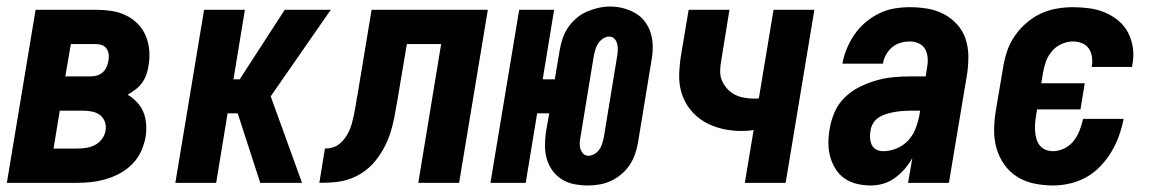

<svg xmlns="http://www.w3.org/2000/svg" viewBox="-20 -560 3540 588"><path d="M1 0 89 -530H274Q298 -530 321.5 -526.5Q345 -523 365.5 -513Q386 -503 401.5 -487.5Q417 -472 426 -451Q435 -430 437 -406.5Q439 -383 435 -359Q433 -346 428.5 -332.5Q424 -319 415.5 -307Q407 -295 395 -286Q383 -277 371 -270Q386 -261 399 -247.5Q412 -234 419 -217Q426 -200 427.5 -180.5Q429 -161 426 -141Q422 -119 412.5 -97.5Q403 -76 386 -58.5Q369 -41 348 -29.5Q327 -18 304.5 -11.5Q282 -5 260 -2.5Q238 0 215 0ZM180 -326H256Q266 -326 276 -328.5Q286 -331 294 -338Q302 -345 306 -354Q310 -363 312 -373Q314 -383 313 -392.5Q312 -402 307 -410Q302 -418 293 -421.5Q284 -425 274 -425H197ZM144 -105H215Q229 -105 243 -107Q257 -109 270 -115.5Q283 -122 292 -134Q301 -146 303 -159Q306 -173 301.5 -186Q297 -199 287 -207Q277 -215 263.5 -218Q250 -221 236 -221H163Z M517 0 605 -530H730L695 -317H714L852 -530H993L809 -265L905 0H777L708 -213H677L642 0Z M958 0 975 -105Q987 -105 999 -108.5Q1011 -112 1020.5 -120Q1030 -128 1037.5 -138.5Q1045 -149 1050 -160.5Q1055 -172 1058 -183.5Q1061 -195 1063.5 -206.5Q1066 -218 1068 -230Q1070 -242 1072 -253Q1072 -256 1072.5 -258.5Q1073 -261 1074 -264L1118 -530H1474L1386 0H1261L1331 -425H1226L1196 -247Q1192 -223 1187.5 -200Q1183 -177 1176 -154.5Q1169 -132 1157.5 -110Q1146 -88 1130.5 -68.5Q1115 -49 1094.5 -34.5Q1074 -20 1051 -12Q1028 -4 1004.5 -2Q981 0 958 0Z M1780 8Q1759 8 1738.5 4Q1718 0 1701 -10.5Q1684 -21 1672 -37.5Q1660 -54 1654.5 -73.5Q1649 -93 1649 -114Q1649 -135 1652 -156L1662 -213H1625L1590 0H1482L1570 -530H1677L1642 -317H1679L1694 -406Q1697 -424 1703 -442Q1709 -460 1719.5 -475.5Q1730 -491 1745 -504Q1760 -517 1777.5 -524.5Q1795 -532 1813 -536Q1831 -540 1849 -540Q1870 -540 1890 -534.5Q1910 -529 1927 -519Q1944 -509 1956 -492.5Q1968 -476 1973.5 -456.5Q1979 -437 1979 -416Q1979 -395 1975 -374L1934 -124Q1931 -106 1925 -88.5Q1919 -71 1908.5 -55Q1898 -39 1883 -26.5Q1868 -14 1851 -6Q1834 2 1815.5 5Q1797 8 1780 8ZM1782 -83Q1791 -83 1800 -88Q1809 -93 1815 -101.5Q1821 -110 1824 -119.5Q1827 -129 1829 -138L1870 -388Q1872 -398 1872 -407.5Q1872 -417 1870 -426Q1868 -435 1861.5 -441.5Q1855 -448 1845 -448Q1836 -448 1827 -442Q1818 -436 1812.5 -428Q1807 -420 1804 -410.5Q1801 -401 1799 -392L1758 -142Q1756 -132 1755.5 -122.5Q1755 -113 1757.5 -104.5Q1760 -96 1766 -89.5Q1772 -83 1782 -83Z M2261 0 2288 -162Q2278 -160 2268.5 -159.5Q2259 -159 2249 -159Q2219 -159 2190 -166Q2161 -173 2136.5 -187.5Q2112 -202 2094 -224.5Q2076 -247 2067.5 -274.5Q2059 -302 2060 -332.5Q2061 -363 2066 -393L2089 -530H2214L2189 -376Q2186 -360 2185.5 -344Q2185 -328 2190.5 -314.5Q2196 -301 2206 -289.5Q2216 -278 2229 -271Q2242 -264 2257.5 -261Q2273 -258 2289 -258Q2292 -258 2296 -258Q2300 -258 2304 -259L2349 -530H2474L2386 0Z M2646 8Q2625 8 2604 3Q2583 -2 2566.5 -13.5Q2550 -25 2539 -42.5Q2528 -60 2522.5 -80Q2517 -100 2517 -122Q2517 -144 2521 -166Q2525 -191 2536 -216.5Q2547 -242 2567 -261.5Q2587 -281 2612 -293.5Q2637 -306 2663 -313.5Q2689 -321 2715 -323.5Q2741 -326 2767 -326H2815L2819 -353Q2819 -353 2819 -353Q2819 -353 2819 -353Q2822 -367 2821 -382Q2820 -397 2813.5 -409Q2807 -421 2794 -427Q2781 -433 2766 -433Q2752 -433 2738 -429Q2724 -425 2712.5 -415.5Q2701 -406 2693.5 -392.5Q2686 -379 2684 -365H2560Q2564 -389 2573.5 -411.5Q2583 -434 2597 -454.5Q2611 -475 2630.5 -491.5Q2650 -508 2672.5 -519Q2695 -530 2719 -534Q2743 -538 2766 -538Q2794 -538 2820.5 -533.5Q2847 -529 2870 -517Q2893 -505 2910.5 -486Q2928 -467 2936.5 -442.5Q2945 -418 2945.5 -390.5Q2946 -363 2942 -335L2886 0H2761L2774 -76Q2764 -58 2750.5 -42.5Q2737 -27 2720.5 -15Q2704 -3 2685 2.5Q2666 8 2646 8ZM2685 -97Q2705 -97 2725 -105Q2745 -113 2760 -128.5Q2775 -144 2783 -164Q2791 -184 2795 -204L2798 -221H2767Q2755 -221 2743 -220Q2731 -219 2719.5 -217Q2708 -215 2696 -211.5Q2684 -208 2673 -201.5Q2662 -195 2655 -184Q2648 -173 2646 -161Q2644 -150 2644.5 -138.5Q2645 -127 2649.5 -117Q2654 -107 2663.5 -102Q2673 -97 2685 -97Z M3205 8Q3175 8 3146.5 2Q3118 -4 3094.5 -19Q3071 -34 3055 -57Q3039 -80 3031.5 -107Q3024 -134 3024.5 -164Q3025 -194 3030 -223L3052 -353Q3056 -378 3064 -402.5Q3072 -427 3087 -449Q3102 -471 3122.5 -489Q3143 -507 3166.5 -518Q3190 -529 3215.5 -533.5Q3241 -538 3266 -538Q3291 -538 3316.5 -534.5Q3342 -531 3364.5 -521.5Q3387 -512 3405.5 -496.5Q3424 -481 3435 -459.5Q3446 -438 3449.5 -413Q3453 -388 3448 -363Q3448 -361 3447.5 -359Q3447 -357 3447 -355H3323Q3323 -356 3323 -356.5Q3323 -357 3324 -358Q3326 -372 3324 -386.5Q3322 -401 3314 -412Q3306 -423 3293 -428Q3280 -433 3266 -433Q3248 -433 3230.5 -425Q3213 -417 3201 -402.5Q3189 -388 3183 -371Q3177 -354 3174 -336L3169 -305H3302L3289 -225H3156L3153 -206Q3151 -194 3150 -182Q3149 -170 3150 -158Q3151 -146 3154 -135Q3157 -124 3164 -115Q3171 -106 3182 -101.5Q3193 -97 3205 -97Q3222 -97 3239.5 -105.5Q3257 -114 3268.5 -129Q3280 -144 3286.5 -161Q3293 -178 3297 -196H3421Q3416 -170 3407 -144.5Q3398 -119 3384 -95.5Q3370 -72 3350.5 -51.5Q3331 -31 3307 -17.5Q3283 -4 3256.5 2Q3230 8 3205 8Z"/></svg>

Font: Iosevka Curly XBdObl
Style: Regular
Weight: 800
Italic angle: -9°
Monospace: yes
Designer: Belleve Invis
Foundry: Belleve Invis
Version: Version 11.1.0; ttfautohint (v1.8.3)